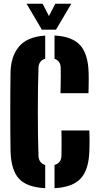

<svg xmlns="http://www.w3.org/2000/svg" viewBox="-20 -1000 530 1030"><path d="M222.5 9.5Q123 4.5 81 -42.2Q39 -89 36.5 -191Q36 -232.5 35.5 -287Q35 -341.5 35 -400.2Q35 -459 35.5 -513.8Q36 -568.5 36.5 -611Q38 -697.5 82 -750.2Q126 -803 222.5 -809V-685Q205.5 -680 196.5 -668Q187.5 -656 186.5 -638Q184.5 -585.5 183.8 -524.5Q183 -463.5 183 -400Q183 -336.5 183.8 -275.8Q184.5 -215 186.5 -163Q187.5 -144.5 196.5 -132.2Q205.5 -120 222.5 -115ZM272.5 9.5V-115Q290 -120 299.5 -132.2Q309 -144.5 309.5 -163Q310 -181 310.2 -206.2Q310.5 -231.5 310.2 -256.8Q310 -282 309.5 -300H459.5Q460.5 -276 460.5 -245.5Q460.5 -215 459.5 -191Q456.5 -89.5 413 -42.5Q369.5 4.5 272.5 9.5ZM304.5 -500Q305 -518.5 305.5 -543.8Q306 -569 306 -594.2Q306 -619.5 305.5 -638Q305 -655.5 296.5 -667.5Q288 -679.5 272.5 -684.5V-809.5Q367 -804.5 409.8 -757.8Q452.5 -711 455.5 -610Q456 -593.5 456 -574.2Q456 -555 455.5 -535.8Q455 -516.5 454.5 -500ZM204.5 -841 122.5 -980H208.5L242.5 -914L276.5 -980H362.5L280.5 -841Z"/></svg>

Font: Big Shoulders Stencil Display Thin Black
Style: Regular
Weight: 900
Version: Version 2.001